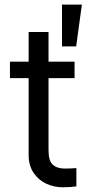

<svg xmlns="http://www.w3.org/2000/svg" viewBox="-20 -794 381 821"><path d="M298.8 -460H187.5V-152.3Q187.5 -105.5 206.1 -89.4Q224.6 -73.2 256.8 -73.2Q281.2 -73.2 306.6 -75.2V2.9Q281.2 6.8 248 6.8Q210.9 6.8 177.7 -8.5Q144.5 -23.9 123.5 -55.2Q102.5 -86.4 102.5 -130.9V-460H22.5V-530.3H102.5V-657.2H187.5V-530.3H298.8ZM245.1 -774.4H330.1L305.7 -595.7H245.1Z"/></svg>

Font: Pretendard JP
Style: Regular
Weight: 400
Designer: Base glyphs from Inter by Rasmus Andersson; Hangeul glyphs from Noto Sans CJK(Source Han Sans) by Jang Soo-young and Kan
Foundry: Kil Hyung-jin
Version: Version 1.309